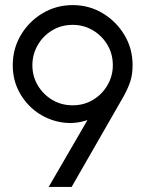

<svg xmlns="http://www.w3.org/2000/svg" viewBox="-20 -733 570 753"><path d="M171 0 323 -262Q270.5 -244.5 218.5 -253.8Q166.5 -263 124 -293.5Q81.5 -324 55.8 -371.5Q30 -419 30 -477.5Q30 -542 61.8 -595.5Q93.5 -649 147 -681Q200.5 -713 265.5 -713Q329.5 -713 382.8 -681Q436 -649 468 -595.8Q500 -542.5 500 -477.5Q500 -441 491.2 -414.2Q482.5 -387.5 465 -355.5L261 0ZM264.5 -320Q310 -320 345.8 -342Q381.5 -364 402 -399.8Q422.5 -435.5 422.5 -477Q422.5 -522 400.8 -558Q379 -594 343.2 -614.8Q307.5 -635.5 265.5 -635.5Q219.5 -635.5 183.5 -613.2Q147.5 -591 127.2 -554.8Q107 -518.5 107 -477Q107 -434 128.2 -398.2Q149.5 -362.5 185.2 -341.2Q221 -320 264.5 -320Z"/></svg>

Font: Urbanist
Style: Regular
Weight: 400
Designer: Corey Hu
Foundry: Corey Hu
Version: Version 1.330; ttfautohint (v1.8.4.7-5d5b)